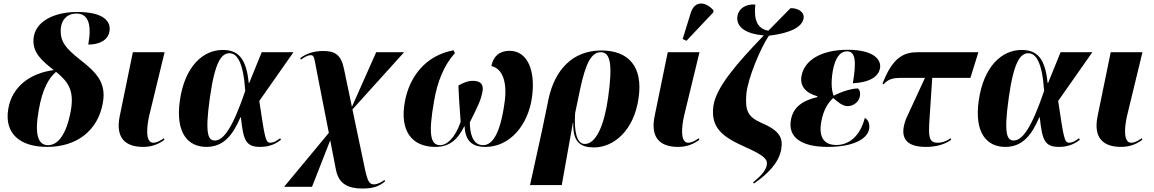

<svg xmlns="http://www.w3.org/2000/svg" viewBox="-20 -837 6656 1107"><path d="M252 10C417 10 544 -79 573 -244C594 -362 535 -420 439 -495C358 -559 331 -596 330 -654C328 -723 369 -759 420 -759C489 -759 510 -697 489 -580C555 -580 602 -606 611 -655C621 -712 581 -768 425 -768C296 -768 180 -716 173 -611C168 -533 221 -487 290 -433C155 -415 50 -339 28 -211C3 -68 94 10 252 10ZM257 0C200 0 178 -60 203 -200C225 -329 262 -386 303 -423C375 -364 409 -315 388 -197C362 -58 313 0 257 0Z M806 10C861 10 900 -10 928 -31L925 -40C909 -29 886 -14 864 -14C816 -14 826 -109 841 -173L929 -536H746L670 -166C645 -40 704 10 806 10Z M1170 10C1267 10 1321 -55 1366 -160H1369C1383 -28 1397 10 1481 10C1540 10 1577 -13 1600 -31L1595 -40C1575 -24 1555 -14 1539 -14C1510 -14 1507 -43 1475 -255L1672 -536H1489L1417 -359H1414C1400 -505 1350 -549 1264 -549C1151 -549 1045 -455 1017 -257C990 -65 1068 10 1170 10ZM1219 -27C1183 -27 1159 -55 1190 -273C1219 -481 1257 -530 1303 -530C1347 -530 1383 -478 1394 -313C1323 -104 1270 -27 1219 -27Z M2069 250C2129 250 2163 239 2200 209L2197 200C2184 211 2157 226 2137 226C2110 226 2100 211 2084 137L2012 -206L2310 -536H2149L2009 -221L1963 -441C1947 -519 1913 -543 1845 -543C1791 -543 1749 -530 1711 -502L1715 -493C1737 -509 1756 -519 1771 -519C1792 -519 1791 -505 1806 -428L1876 -71L1618 240H1779L1884 -28L1917 142C1933 224 1988 250 2069 250Z M2490 10C2569 10 2618 -29 2658 -111C2663 -34 2692 10 2779 10C2921 10 3025 -117 3047 -275C3069 -427 3023 -544 2918 -544C2860 -544 2824 -513 2813 -456C2878 -442 2906 -362 2889 -245C2864 -63 2818 0 2765 0C2727 0 2690 -29 2689 -132C2738 -230 2753 -261 2762 -310C2769 -348 2753 -371 2707 -371C2676 -371 2650 -359 2623 -344C2624 -301 2628 -245 2636 -134C2602 -37 2554 0 2518 0C2461 0 2449 -65 2483 -256C2501 -364 2540 -462 2603 -531L2595 -547C2435 -518 2340 -396 2314 -249C2284 -84 2353 10 2490 10Z M3036 230H3219L3283 -129H3285C3282 -14 3330 13 3405 13C3518 13 3636 -84 3662 -273C3688 -454 3603 -546 3447 -546C3283 -546 3178 -436 3142 -263L3105 -84ZM3352 -7C3305 -7 3289 -79 3296 -185L3324 -319C3356 -471 3389 -536 3444 -536C3498 -536 3514 -470 3486 -273C3464 -116 3417 -7 3352 -7Z M3938 -602 4092 -765 4094 -777C4050 -828 3986 -836 3963 -764L3916 -612ZM3890 10C3945 10 3984 -10 4012 -31L4009 -40C3993 -29 3970 -14 3948 -14C3900 -14 3910 -109 3925 -173L4013 -536H3830L3754 -166C3729 -40 3788 10 3890 10Z M4327 221C4400 171 4470 105 4484 25C4496 -43 4475 -84 4369 -129C4291 -164 4276 -199 4283 -293C4291 -385 4365 -560 4413 -631C4543 -647 4605 -683 4613 -731C4620 -768 4580 -791 4538 -790C4494 -745 4451 -702 4410 -660C4326 -674 4330 -760 4335 -811C4278 -815 4240 -787 4232 -746C4222 -687 4271 -642 4384 -633C4227 -470 4108 -333 4093 -225C4077 -102 4143 -49 4273 9C4388 60 4407 82 4401 115C4396 139 4379 169 4322 214Z M4753 10C4912 10 4987 -43 4992 -99C4994 -122 4987 -147 4966 -157C4939 -50 4873 -1 4802 -1C4727 -1 4700 -51 4715 -134C4728 -207 4756 -246 4784 -272C4808 -251 4837 -225 4867 -225C4902 -225 4933 -251 4938 -283C4942 -305 4936 -318 4927 -327C4891 -327 4834 -310 4787 -285C4776 -308 4769 -358 4782 -431C4795 -498 4820 -541 4864 -541C4912 -541 4919 -484 4897 -357C5006 -363 5046 -401 5054 -444C5062 -492 5019 -550 4867 -550C4717 -550 4617 -491 4601 -398C4591 -339 4627 -300 4693 -282L4692 -277C4615 -259 4554 -225 4540 -145C4523 -50 4593 10 4753 10Z M5318 10C5368 10 5421 0 5464 -31L5461 -40C5444 -27 5416 -14 5386 -14C5334 -14 5333 -52 5339 -148L5355 -388H5575L5621 -536H5272C5196 -536 5128 -512 5068 -354L5074 -351C5101 -380 5126 -388 5176 -388H5313L5204 -152C5164 -47 5199 10 5318 10Z M5776 10C5873 10 5927 -55 5972 -160H5975C5989 -28 6003 10 6087 10C6146 10 6183 -13 6206 -31L6201 -40C6181 -24 6161 -14 6145 -14C6116 -14 6113 -43 6081 -255L6278 -536H6095L6023 -359H6020C6006 -505 5956 -549 5870 -549C5757 -549 5651 -455 5623 -257C5596 -65 5674 10 5776 10ZM5825 -27C5789 -27 5765 -55 5796 -273C5825 -481 5863 -530 5909 -530C5953 -530 5989 -478 6000 -313C5929 -104 5876 -27 5825 -27Z M6444 10C6499 10 6538 -10 6566 -31L6563 -40C6547 -29 6524 -14 6502 -14C6454 -14 6464 -109 6479 -173L6567 -536H6384L6308 -166C6283 -40 6342 10 6444 10Z"/></svg>

Font: Noto Serif Display ExtraBold
Style: Italic
Weight: 800
Italic angle: -12°
Designer: Monotype Design Team
Foundry: Monotype Imaging Inc.
Version: Version 2.009